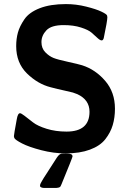

<svg xmlns="http://www.w3.org/2000/svg" viewBox="-20 -737 651 950"><path d="M48.8 -63Q48.8 -70.8 63 -147Q67.9 -176.8 79.1 -176.8Q85 -176.8 103 -162.8Q121.1 -148.9 143.6 -131.3Q166 -113.8 210.4 -99.9Q254.9 -85.9 309.1 -85.9Q422.9 -85.9 422.9 -184.1Q422.9 -243.2 362.8 -271Q351.6 -275.9 340.8 -279.1Q330.1 -282.2 298.1 -289.1Q266.1 -295.9 231 -305.2Q167 -321.3 113.5 -373.5Q60.1 -425.8 60.1 -508.8Q60.1 -544.9 68.6 -575.9Q77.1 -606.9 100.6 -641.4Q124 -675.8 176.5 -696.3Q229 -716.8 306.2 -716.8Q356.9 -716.8 406.5 -704.3Q456.1 -691.9 481.9 -679.4Q507.8 -667 509.8 -660.2Q510.7 -658.2 511.2 -651.9Q511.2 -633.8 493.2 -547.9Q489.3 -536.6 482.9 -537.1Q475.1 -537.1 462.2 -549.1Q449.2 -561 433.6 -575Q418 -588.9 381.1 -600.8Q344.2 -612.8 294.9 -612.8Q233.9 -612.8 209.5 -586.9Q185.1 -561 185.1 -528.8Q185.1 -498 204.1 -478.5Q223.1 -459 245.1 -450.2Q264.2 -442.4 315.7 -431.2Q367.2 -419.9 386.2 -414.1Q452.1 -393.1 500.5 -336.9Q548.8 -280.8 548.8 -199.2Q548.8 -155.3 537.8 -118.2Q526.9 -81.1 501 -48.1Q475.1 -15.1 425 3.4Q375 22 305.2 22Q245.1 22 184.1 6.1Q123 -9.8 89.1 -27.3Q55.2 -44.9 50.8 -54.2Q48.8 -62 48.8 -63ZM261.2 43Q274.4 22.9 287.1 22.9H314Q338.9 22.9 338.9 37.1Q338.9 42 284.2 174.8Q280.3 186 275.6 189Q271 191.9 258.8 192.9H196.8Q187 192.9 180.2 188L178.2 184.1Q178.2 182.1 178.2 179.4Q178.2 176.8 179.7 173.3Q181.2 169.9 183.1 166.5Q185.1 163.1 189 156Q192.9 148.9 197 142.6Q201.2 136.2 208.5 125Q215.8 113.8 222.4 103.3Q229 92.8 240 75.9Q251 59.1 261.2 43Z"/></svg>

Font: CMU Sans Serif
Style: Bold
Weight: 700
Version: Version 0.7.0